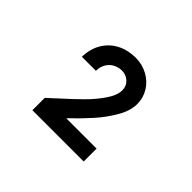

<svg xmlns="http://www.w3.org/2000/svg" viewBox="-105 -1037 810 810"><g transform="rotate(45 300.0 -632.5)"><path d="M192 -509.5Q241 -553.5 275.5 -587.8Q310 -622 336 -659.8Q362 -697.5 362 -728Q362 -753 344.5 -769.2Q327 -785.5 302 -785.5Q281.5 -785.5 263.8 -776Q246 -766.5 235.5 -748.5Q225 -730.5 225 -707H141Q142.5 -756.5 164.2 -792Q186 -827.5 222.5 -846.2Q259 -865 305 -865Q344 -865 376.8 -847.2Q409.5 -829.5 428.5 -799Q447.5 -768.5 447.5 -731Q447.5 -690.5 421.2 -645.5Q395 -600.5 359.8 -561Q324.5 -521.5 278 -477H459V-400H153V-473.5Z"/></g></svg>

Font: JuliaMono Medium
Style: Regular
Weight: 500
Monospace: yes
Designer: cormullion
Foundry: corm
Version: Version 0.054; ttfautohint (v1.8.4)